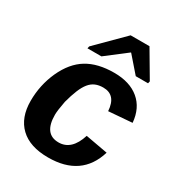

<svg xmlns="http://www.w3.org/2000/svg" viewBox="-179 -863 915 988"><g transform="rotate(30 278.0 -368.5)"><path d="M262 -84Q339 -84 371 -186L503 -162Q451 10 254 10Q145 10 88 -44.5Q31 -99 31 -198Q31 -292 69 -376Q108 -461 171.5 -499.5Q235 -538 332 -538Q425 -538 480 -492Q535 -446 542 -362L403 -351Q397 -444 321 -444Q295 -444 275 -435.5Q255 -427 239.5 -408Q224 -389 211 -357.5Q198 -326 186 -281Q175 -223 175 -199Q175 -84 262 -84ZM512 -591 509 -578H436L355 -671H353L232 -578H149L152 -591L308 -747H420Z"/></g></svg>

Font: Libra Sans Modern
Style: Bold Italic
Weight: 700
Italic angle: -12°
Foundry: Stefan Peev, Context Ltd
Version: Version 1.000